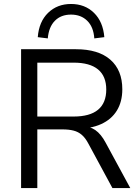

<svg xmlns="http://www.w3.org/2000/svg" viewBox="-20 -955 709 975"><path d="M87.1 0V-705H366Q479.4 -705 540.3 -651.9Q601.1 -598.8 601.1 -501.4Q601.1 -438.5 573.4 -393.4Q545.7 -348.3 493.1 -324.6Q440.4 -300.9 366 -300.9L376.1 -314.3H395.8Q435.3 -314.3 464.2 -294.3Q493.1 -274.3 516.6 -230.3L641.5 0H550.9L428.9 -225.5Q413.7 -254.4 395.5 -270.1Q377.3 -285.8 353.5 -291.8Q329.8 -297.9 297.3 -297.9H169.5V0ZM169.5 -363.2H353.6Q436.4 -363.2 478 -397.8Q519.6 -432.4 519.6 -500.5Q519.6 -567.7 478 -602.3Q436.4 -636.9 353.6 -636.9H169.5ZM222.7 -760 171.8 -766.3Q177.9 -844.8 224.2 -889.8Q270.5 -934.8 340.6 -934.8Q411.2 -934.8 457.2 -889.8Q503.3 -844.8 509.8 -766.3L458.9 -760Q454.9 -818 423.1 -849.4Q391.2 -880.9 340.6 -880.9Q289.5 -880.9 258.6 -849.4Q227.7 -818 222.7 -760Z"/></svg>

Font: Nunito Sans 12pt ExtraLight
Style: Regular
Weight: 200
Version: Version 3.101;gftools[0.9.27]